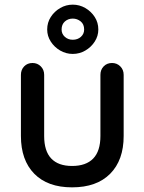

<svg xmlns="http://www.w3.org/2000/svg" viewBox="-20 -797 621 826"><path d="M462 -526Q483 -526 497.5 -511.5Q512 -497 512 -475V-212Q512 -108 454 -49.5Q396 9 290 9Q185 9 127.5 -49.5Q70 -108 70 -212V-475Q70 -497 84 -511.5Q98 -526 120 -526Q141 -526 155.5 -511.5Q170 -497 170 -475V-212Q170 -147 200.5 -115Q231 -83 290 -83Q350 -83 381 -115Q412 -147 412 -212V-475Q412 -497 426 -511.5Q440 -526 462 -526ZM293 -565Q264 -565 239 -579.5Q214 -594 198.5 -618Q183 -642 183 -670Q183 -700 198.5 -724Q214 -748 239 -762.5Q264 -777 293 -777Q322 -777 347 -762.5Q372 -748 387.5 -724Q403 -700 403 -670Q403 -642 387.5 -618Q372 -594 347 -579.5Q322 -565 293 -565ZM293 -626Q314 -626 328 -638.5Q342 -651 342 -670Q342 -693 327 -705Q312 -717 293 -717Q273 -717 259 -704.5Q245 -692 245 -670Q245 -651 259 -638.5Q273 -626 293 -626Z"/></svg>

Font: Quicksand Light SemiBold
Style: Regular
Weight: 600
Version: Version 3.006